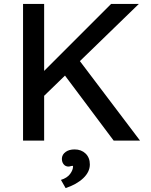

<svg xmlns="http://www.w3.org/2000/svg" viewBox="-20 -720 772 983"><path d="M182 -333 549 -700H691L188 -212ZM98 -700H206V0H98ZM294 -358 374 -427 697 0H562ZM354 132Q354 129 351 129Q348 129 344 130Q331 135 320 131Q310 128 303 117Q296 106 297 89Q299 70 316.5 57.5Q334 45 362 45Q396 45 418 66Q440 87 440 122Q440 160 406.5 192Q373 224 316 243L292 201Q324 191 339 170.5Q354 150 354 132Z"/></svg>

Font: Easer Grotesk Variable
Style: Regular
Weight: 400
Designer: Boardeaser, Bonnie Shaver-Troup, Thomas Jockin
Foundry: Lexend
Version: Version 1.001;Glyphs 3.1.2 (3151)